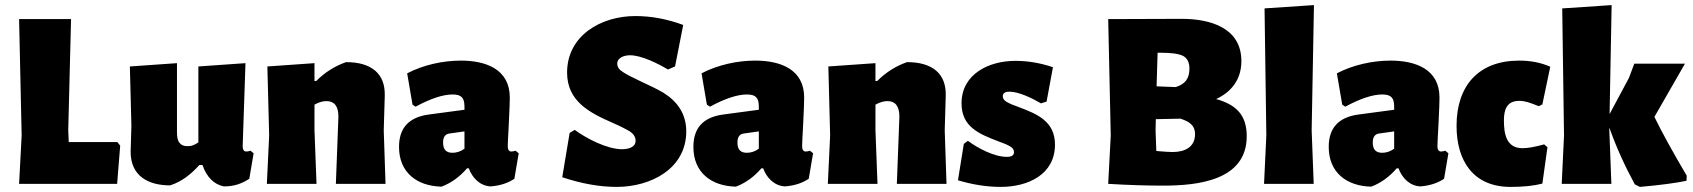

<svg xmlns="http://www.w3.org/2000/svg" viewBox="-20 -722 6650 754"><path d="M452 -150 441 -164H250L248 -210L259 -647H55L65 -190L55 0H440Z M976 -120 964 -130C957 -128 952 -127 947 -127C942 -127 939 -129 937 -132C934 -135 933 -141 933 -148L944 -474L759 -461V-163C752 -158 745 -154 739 -152C732 -149 725 -148 716 -148C702 -148 692 -152 685 -161C678 -169 675 -183 675 -203V-474L490 -461L496 -229L493 -126C493 -31 562 6 648 6C695 -9 730 -38 763 -74H775C792 -26 820 2 859 10C897 10 927 1 959 -20Z M1028 0H1223L1215 -210V-311C1231 -320 1247 -325 1262 -325C1293 -325 1309 -305 1309 -264L1299 0H1494L1487 -210L1491 -346C1492 -389 1480 -421 1454 -444C1427 -467 1389 -478 1339 -478C1296 -463 1257 -439 1222 -404H1215V-474L1030 -461L1037 -190Z M1714 11C1751 -3 1785 -27 1814 -61H1821C1835 -23 1865 8 1907 10C1944 7 1975 -3 2000 -20L2017 -120L2005 -130C1998 -128 1993 -127 1988 -127C1983 -127 1980 -129 1978 -132C1975 -135 1974 -141 1974 -148C1974 -154 1975 -182 1978 -233C1981 -290 1982 -326 1982 -339C1982 -451 1887 -484 1790 -484C1719 -484 1642 -467 1579 -434L1600 -311L1612 -303C1671 -335 1720 -351 1757 -351C1792 -351 1804 -338 1804 -303V-291L1662 -272C1585 -261 1547 -219 1547 -145C1547 -44 1618 9 1714 11ZM1747 -198 1804 -206V-138C1789 -127 1773 -122 1757 -122C1732 -122 1720 -135 1720 -162C1720 -181 1726 -196 1747 -198Z M2663 -624C2601 -647 2538 -659 2475 -659C2341 -659 2207 -583 2207 -437C2207 -324 2296 -279 2385 -240C2417 -226 2440 -214 2455 -205C2469 -195 2476 -183 2476 -169C2476 -142 2444 -136 2423 -136C2364 -136 2283 -178 2237 -212L2217 -200L2188 -26C2263 -1 2334 12 2402 12C2535 12 2675 -59 2675 -206C2675 -274 2641 -323 2585 -358C2561 -372 2530 -387 2493 -404C2461 -419 2438 -431 2425 -440C2411 -449 2404 -459 2404 -472C2404 -497 2434 -505 2454 -505C2499 -505 2565 -472 2603 -449L2631 -461Z M2870 11C2907 -3 2941 -27 2970 -61H2977C2991 -23 3021 8 3063 10C3100 7 3131 -3 3156 -20L3173 -120L3161 -130C3154 -128 3149 -127 3144 -127C3139 -127 3136 -129 3134 -132C3131 -135 3130 -141 3130 -148C3130 -154 3131 -182 3134 -233C3137 -290 3138 -326 3138 -339C3138 -451 3043 -484 2946 -484C2875 -484 2798 -467 2735 -434L2756 -311L2768 -303C2827 -335 2876 -351 2913 -351C2948 -351 2960 -338 2960 -303V-291L2818 -272C2741 -261 2703 -219 2703 -145C2703 -44 2774 9 2870 11ZM2903 -198 2960 -206V-138C2945 -127 2929 -122 2913 -122C2888 -122 2876 -135 2876 -162C2876 -181 2882 -196 2903 -198Z M3231 0H3426L3418 -210V-311C3434 -320 3450 -325 3465 -325C3496 -325 3512 -305 3512 -264L3502 0H3697L3690 -210L3694 -346C3695 -389 3683 -421 3657 -444C3630 -467 3592 -478 3542 -478C3499 -463 3460 -439 3425 -404H3418V-474L3233 -461L3240 -190Z M4115 -458C4065 -475 4016 -483 3967 -483C3863 -483 3756 -431 3756 -316C3756 -224 3825 -196 3898 -168C3921 -160 3937 -153 3947 -147C3957 -141 3962 -134 3962 -125C3962 -112 3953 -106 3934 -106C3884 -106 3820 -140 3781 -169L3765 -157L3742 -14C3799 3 3855 12 3910 12C4016 12 4123 -36 4123 -154C4123 -245 4054 -274 3982 -301C3959 -309 3943 -316 3933 -322C3923 -328 3918 -335 3918 -344C3918 -356 3927 -362 3944 -362C3982 -362 4036 -335 4068 -316L4090 -323Z M4756 -333C4818 -362 4855 -412 4855 -482C4855 -614 4731 -648 4621 -648L4332 -647L4342 -190L4332 0C4415 5 4486 7 4547 7C4681 7 4876 -12 4876 -187C4876 -271 4834 -311 4756 -333ZM4627 -502C4643 -493 4651 -476 4651 -453C4651 -414 4635 -392 4597 -380L4522 -383L4526 -515H4535C4580 -515 4610 -511 4627 -502ZM4585 -125C4576 -125 4554 -126 4521 -129L4518 -210L4519 -254L4616 -256C4648 -245 4673 -232 4673 -195C4673 -143 4631 -125 4585 -125Z M5131 -210 5140 -702 4946 -689 4953 -190 4944 0H5139Z M5365 11C5402 -3 5436 -27 5465 -61H5472C5486 -23 5516 8 5558 10C5595 7 5626 -3 5651 -20L5668 -120L5656 -130C5649 -128 5644 -127 5639 -127C5634 -127 5631 -129 5629 -132C5626 -135 5625 -141 5625 -148C5625 -154 5626 -182 5629 -233C5632 -290 5633 -326 5633 -339C5633 -451 5538 -484 5441 -484C5370 -484 5293 -467 5230 -434L5251 -311L5263 -303C5322 -335 5371 -351 5408 -351C5443 -351 5455 -338 5455 -303V-291L5313 -272C5236 -261 5198 -219 5198 -145C5198 -44 5269 9 5365 11ZM5398 -198 5455 -206V-138C5440 -127 5424 -122 5408 -122C5383 -122 5371 -135 5371 -162C5371 -181 5377 -196 5398 -198Z M6068 -460C6032 -476 5991 -484 5946 -484C5786 -484 5700 -385 5700 -228C5700 -91 5765 12 5912 12C5961 12 6002 8 6037 -1L6057 -144L6044 -155C6008 -145 5980 -140 5959 -140C5895 -140 5886 -197 5886 -249C5886 -293 5898 -326 5947 -326C5957 -326 5968 -324 5979 -321C5990 -318 6005 -312 6023 -305L6037 -312Z M6604 -32C6551 -122 6508 -199 6477 -263L6597 -472H6398L6377 -416L6301 -274L6309 -702L6115 -689L6122 -190L6113 0H6308L6300 -210V-221C6327 -144 6361 -70 6400 2L6420 12C6499 5 6560 -3 6603 -12Z"/></svg>

Font: Luna Sans Black
Style: Regular
Weight: 900
Designer: Juan Pablo del Peral
Foundry: Huerta Tipografica
Version: Version 2.001; ttfautohint (v1.5)